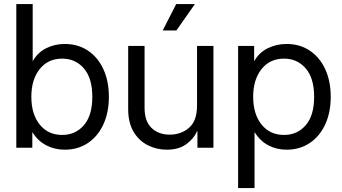

<svg xmlns="http://www.w3.org/2000/svg" viewBox="-20 -748 1729 972"><path d="M307.6 9.8Q257.3 9.8 214.8 -12Q172.4 -33.7 144.5 -78.1H143.6V0H62.5V-727.5H145.5V-439.5H146.5Q171.4 -482.9 214.4 -504.2Q257.3 -525.4 307.6 -525.4Q375 -525.4 425.3 -491.7Q475.6 -458 503.4 -397.7Q531.2 -337.4 531.2 -257.8Q531.2 -178.7 503.4 -118.4Q475.6 -58.1 425.3 -24.2Q375 9.8 307.6 9.8ZM294.9 -64.9Q361.8 -64.9 404.5 -114Q447.3 -163.1 447.3 -257.8Q447.3 -352.5 404.5 -401.9Q361.8 -451.2 294.9 -451.2Q223.1 -451.2 180.9 -398.2Q138.7 -345.2 138.7 -257.8Q138.7 -170.4 180.9 -117.7Q223.1 -64.9 294.9 -64.9Z M977.5 -213.9V-515.6H1060.5V0H979.5V-83H977.5Q960.9 -45.9 923.1 -18.1Q885.3 9.8 824.2 9.8Q772.5 9.8 727.8 -12.9Q683.1 -35.6 656 -81.3Q628.9 -127 628.9 -195.3V-515.6H711.9V-201.2Q711.9 -134.3 747.1 -100.3Q782.2 -66.4 839.8 -66.4Q896.5 -66.4 937 -101.1Q977.5 -135.7 977.5 -213.9ZM803.7 -593.8 872.1 -727.5H966.8L873 -593.8Z M1185.5 204.1V-515.6H1266.6V-439.5H1267.6Q1292.5 -482.9 1336.4 -504.2Q1380.4 -525.4 1430.7 -525.4Q1498 -525.4 1548.3 -491.7Q1598.6 -458 1626.5 -397.7Q1654.3 -337.4 1654.3 -257.8Q1654.3 -178.7 1626.5 -118.4Q1598.6 -58.1 1548.3 -24.2Q1498 9.8 1430.7 9.8Q1380.4 9.8 1338.9 -12Q1297.4 -33.7 1269.5 -78.1H1268.6V204.1ZM1418 -64.9Q1484.9 -64.9 1527.6 -114Q1570.3 -163.1 1570.3 -257.8Q1570.3 -352.5 1527.6 -401.9Q1484.9 -451.2 1418 -451.2Q1346.2 -451.2 1304 -398.2Q1261.7 -345.2 1261.7 -257.8Q1261.7 -170.4 1304 -117.7Q1346.2 -64.9 1418 -64.9Z"/></svg>

Font: Inter Display
Style: Regular
Weight: 400
Designer: Rasmus Andersson
Foundry: rsms
Version: Version 4.000;git-37864ae